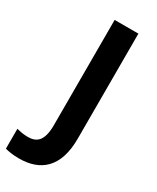

<svg xmlns="http://www.w3.org/2000/svg" viewBox="-305 -781 867 1057"><g transform="rotate(30 128.5 -252.0)"><path d="M15 210C149 210 241 138 241 -46V-714H90V-45C90 60 50 83 -3 83C-30 83 -53 78 -74 73V199C-53 205 -24 210 15 210Z"/></g></svg>

Font: Noto Sans Lisu
Style: Bold
Weight: 700
Designer: Monotype Design Team. David Williams.
Foundry: Monotype Imaging Inc.
Version: Version 2.102